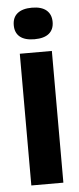

<svg xmlns="http://www.w3.org/2000/svg" viewBox="-52 -728 312 758"><g transform="rotate(-5 104.5 -349.5)"><path d="M41 0V-522H168V0ZM104 -574Q66 -574 46.5 -590Q27 -606 27 -636Q27 -667 47 -683Q67 -699 104 -699Q142 -699 161.5 -682.5Q181 -666 181 -636Q181 -606 161.5 -590Q142 -574 104 -574Z"/></g></svg>

Font: Bricolage Grotesque 96pt ExtraBold 96pt SemiBold
Style: Regular
Weight: 600
Version: Version 1.001;gftools[0.9.33.dev8+g029e19f]